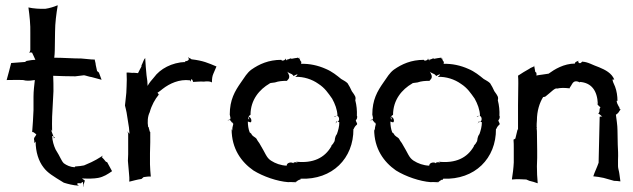

<svg xmlns="http://www.w3.org/2000/svg" viewBox="-20 -675 2381 722"><path d="M5 -374C24 -374 47 -375 67 -374L77 -372C88 -371 101 -372 111 -374C109 -356 106 -333 106 -312V-261C105 -234 103 -204 101 -179L102 -178C105 -181 113 -171 117 -170C116 -169 115 -168 115 -167C115 -166 114 -165 114 -164C114 -163 107 -159 108 -150C109 -149 109 -143 109 -142C109 -133 112 -140 114 -143C114 -104 125 -69 144 -45C159 -25 179 -13 220 12C236 17 255 22 275 23L276 22C275 21 273 21 272 20C270 18 270 14 273 14H282C290 12 291 7 292 10C293 16 293 23 292 27H293C293 23 295 16 297 11C301 1 297 3 295 1C293 0 290 -3 288 -4C312 -3 333 -3 349 -6C370 -10 385 -20 401 -31V-32L383 -65L378 -67C373 -74 368 -79 363 -84C364 -85 366 -88 367 -90C352 -81 340 -71 296 -53C287 -51 277 -50 263 -49L261 -47V-46C244 -47 231 -53 220 -61C210 -71 208 -83 189 -113C182 -128 177 -145 176 -164C177 -164 179 -163 181 -162L172 -186C171 -187 171 -187 171 -188C173 -186 175 -184 175 -182H176C176 -200 175 -218 176 -236L181 -332C181 -351 181 -372 180 -390C206 -389 236 -388 263 -388C273 -389 288 -391 296 -392C303 -391 316 -386 325 -385L362 -375L352 -402L345 -408L340 -431C340 -437 337 -445 336 -451C320 -451 303 -454 286 -455C253 -455 218 -458 184 -458C185 -466 186 -477 186 -486L187 -554C187 -588 192 -625 197 -654L196 -655C185 -650 166 -644 151 -642H150C130 -641 104 -643 87 -647V-646C91 -618 95 -581 94 -550V-487C94 -485 92 -479 90 -478V-477C92 -478 98 -478 101 -477V-476C105 -467 110 -458 113 -450C103 -450 91 -448 80 -446L74 -442L22 -438C17 -416 10 -394 5 -374ZM181 -161V-162C184 -160 187 -158 185 -156C184 -156 183 -156 183 -155C182 -157 181 -160 181 -161ZM182 -153H183V-155C183 -154 182 -153 182 -153ZM282 14H287C283 15 279 15 282 14ZM336 -451V-452L337 -451Z M450 -278C451 -272 455 -260 456 -252L465 -195C466 -187 466 -179 467 -172C465 -174 461 -177 461 -180H460C460 -178 461 -175 462 -173V-95C462 -88 461 -77 461 -71V-70C461 -63 463 -54 463 -47L465 -24C466 -14 467 -2 466 7L467 8C480 5 496 0 512 -2L520 -9C528 -10 539 -12 547 -11V-12C546 -25 544 -43 544 -57V-99C544 -112 545 -127 545 -140V-179C544 -178 543 -181 543 -181L539 -196V-197L537 -198C534 -216 535 -237 543 -253C550 -279 563 -302 577 -319C578 -318 580 -318 581 -318C581 -318 579 -317 577 -319L578 -320H577V-319C577 -319 576 -320 576 -321C575 -323 574 -325 572 -326C578 -330 585 -335 592 -341C618 -361 654 -378 694 -373C695 -372 697 -369 698 -368C698 -370 697 -372 698 -374C700 -382 706 -371 706 -367H707C725 -368 737 -369 746 -368C752 -369 757 -369 762 -369C766 -369 772 -368 777 -365V-366C777 -378 778 -388 782 -397L794 -425C763 -438 744 -447 700 -452C698 -454 696 -455 694 -456C692 -456 690 -458 689 -460L688 -459C689 -458 690 -454 690 -452C689 -447 682 -445 678 -445C677 -445 676 -446 676 -446L675 -445C676 -445 677 -444 677 -444V-442C626 -440 582 -416 559 -384C550 -374 541 -363 535 -352C535 -358 534 -364 534 -370L531 -392C529 -413 527 -436 526 -457C520 -451 517 -438 512 -429V-425C507 -417 503 -407 499 -400C493 -400 485 -402 477 -401C470 -401 462 -403 457 -402H456C457 -386 457 -366 456 -349L455 -326C454 -311 451 -292 450 -279ZM677 -441C675 -439 670 -440 677 -441Z M835 -222C835 -222 835 -223 836 -223H835ZM836 -223C837 -224 839 -224 840 -224C841 -225 843 -226 845 -226V-225C844 -224 842 -223 840 -223ZM844 -244C845 -237 847 -233 847 -229H846C846 -229 845 -228 845 -226H846L845 -225C845 -223 848 -219 853 -214C854 -214 856 -213 856 -213C855 -213 855 -210 857 -210C857 -209 857 -209 858 -209L857 -208C851 -188 855 -181 853 -185C853 -186 852 -188 851 -189C851 -116 887 -66 933 -34C970 -11 1023 7 1064 10C1071 9 1081 10 1081 10C1081 10 1087 10 1090 9H1092C1097 6 1101 3 1105 1C1107 0 1109 2 1109 1C1110 0 1110 -2 1110 -3C1230 2 1310 -80 1309 -190C1309 -190 1309 -189 1310 -190C1320 -213 1329 -200 1318 -221C1317 -223 1323 -227 1323 -233V-239H1322C1323 -259 1321 -279 1316 -298C1319 -310 1316 -314 1303 -332C1298 -343 1293 -353 1287 -362C1280 -369 1271 -373 1263 -378C1247 -391 1229 -406 1205 -416C1176 -429 1144 -436 1112 -435C1113 -436 1113 -440 1113 -442C1113 -444 1110 -443 1107 -453V-454H1106C1103.9 -456.1 1099.9 -458.1 1098 -460V-459C1099 -458 1100 -457 1101 -457C1095 -458 1083 -455 1077 -454H1076C1076 -455 1075 -455 1074 -455C1073 -457 1065 -451 1060 -451C1060 -451 1059 -451 1059 -452L1058 -451C1059 -451 1059 -450 1060 -449C1060 -448 1057 -448 1055 -451V-456C1055 -455 1055 -454 1054 -453C1054 -454 1053 -454 1053 -455V-452C1049 -447 1041 -446 1039 -448C1039 -449 1038 -450 1038 -450C990 -450 955 -434 925 -413C909 -401 900 -385 886 -365C863 -332 844 -300 844 -244ZM851 -214H853C852 -214 851 -215 851 -215ZM912 -218C914 -217 919 -216 921 -215C927 -214 927 -229 919 -234C917 -235 916 -236 915 -237C916 -239 918 -241 922 -243C922 -300 956 -339 994 -361C993 -362 1001 -364 1014 -365C1028 -370 1043 -371 1058 -371H1059C1062 -376 1070 -379 1067 -392C1065 -396 1063 -402 1060 -406C1062 -403 1067 -401 1071 -399C1081 -396 1084 -389 1084 -389C1084 -389 1088 -391 1089 -392C1105 -400 1098 -391 1091 -387V-386C1122 -387 1153 -377 1177 -360C1202 -344 1214 -325 1229 -304C1240 -284 1248 -263 1249 -241L1248 -240L1249 -239C1256 -236 1258 -222 1250 -217C1253 -216 1256 -216 1256 -215C1256 -200 1252 -185 1247 -171C1238 -159 1240 -150 1238 -144C1235 -138 1231 -132 1226 -127V-125C1201 -81 1157 -60 1093 -67C1093 -67 1097 -65 1100 -64C1098 -64 1094 -64 1092 -65C1090.6 -65 1083 -65.3 1083 -61C1077 -67 1058 -64 1058 -52C1036 -53 1016 -60 999 -71C981 -83 980 -96 955 -137C951 -142 947 -148 944 -154C939 -160 929 -162 925 -172C923 -174 921 -176 919 -177C914 -190 912 -204 912 -218ZM914 -236C915 -234 916 -232 916 -230L917 -228V-226H916C914 -227 912 -232 914 -236ZM1067 23C1071 21 1075 18 1081 15C1075 18 1070 21 1067 23ZM1081 15C1085 13 1088 11 1092 9C1094 9 1096 8 1099 7ZM1104 -458 1106 -456C1106 -457 1105 -458 1105 -459ZM1106 -456 1108 -454C1109 -453 1109 -453 1107 -454C1107 -455 1106 -455 1106 -456ZM1240 -211C1241 -211 1241 -212 1242 -213C1241 -212 1240 -212 1240 -211ZM1240 -237C1241 -237 1245 -239 1248 -240C1247 -240 1245 -239 1243 -239C1235 -239 1236 -235 1240 -237ZM1242 -213C1243 -214 1244 -216 1244 -218C1244 -218 1246.4 -217.7 1249 -217C1248 -216 1244 -215 1242 -213Z M1371 -222C1371 -222 1371 -223 1372 -223H1371ZM1372 -223C1373 -224 1375 -224 1376 -224C1377 -225 1379 -226 1381 -226V-225C1380 -224 1378 -223 1376 -223ZM1380 -244C1381 -237 1383 -233 1383 -229H1382C1382 -229 1381 -228 1381 -226H1382L1381 -225C1381 -223 1384 -219 1389 -214C1390 -214 1392 -213 1392 -213C1391 -213 1391 -210 1393 -210C1393 -209 1393 -209 1394 -209L1393 -208C1387 -188 1391 -181 1389 -185C1389 -186 1388 -188 1387 -189C1387 -116 1423 -66 1469 -34C1506 -11 1559 7 1600 10C1607 9 1617 10 1617 10C1617 10 1623 10 1626 9H1628C1633 6 1637 3 1641 1C1643 0 1645 2 1645 1C1646 0 1646 -2 1646 -3C1766 2 1846 -80 1845 -190C1845 -190 1845 -189 1846 -190C1856 -213 1865 -200 1854 -221C1853 -223 1859 -227 1859 -233V-239H1858C1859 -259 1857 -279 1852 -298C1855 -310 1852 -314 1839 -332C1834 -343 1829 -353 1823 -362C1816 -369 1807 -373 1799 -378C1783 -391 1765 -406 1741 -416C1712 -429 1680 -436 1648 -435C1649 -436 1649 -440 1649 -442C1649 -444 1646 -443 1643 -453V-454H1642C1639.9 -456.1 1635.9 -458.1 1634 -460V-459C1635 -458 1636 -457 1637 -457C1631 -458 1619 -455 1613 -454H1612C1612 -455 1611 -455 1610 -455C1609 -457 1601 -451 1596 -451C1596 -451 1595 -451 1595 -452L1594 -451C1595 -451 1595 -450 1596 -449C1596 -448 1593 -448 1591 -451V-456C1591 -455 1591 -454 1590 -453C1590 -454 1589 -454 1589 -455V-452C1585 -447 1577 -446 1575 -448C1575 -449 1574 -450 1574 -450C1526 -450 1491 -434 1461 -413C1445 -401 1436 -385 1422 -365C1399 -332 1380 -300 1380 -244ZM1387 -214H1389C1388 -214 1387 -215 1387 -215ZM1448 -218C1450 -217 1455 -216 1457 -215C1463 -214 1463 -229 1455 -234C1453 -235 1452 -236 1451 -237C1452 -239 1454 -241 1458 -243C1458 -300 1492 -339 1530 -361C1529 -362 1537 -364 1550 -365C1564 -370 1579 -371 1594 -371H1595C1598 -376 1606 -379 1603 -392C1601 -396 1599 -402 1596 -406C1598 -403 1603 -401 1607 -399C1617 -396 1620 -389 1620 -389C1620 -389 1624 -391 1625 -392C1641 -400 1634 -391 1627 -387V-386C1658 -387 1689 -377 1713 -360C1738 -344 1750 -325 1765 -304C1776 -284 1784 -263 1785 -241L1784 -240L1785 -239C1792 -236 1794 -222 1786 -217C1789 -216 1792 -216 1792 -215C1792 -200 1788 -185 1783 -171C1774 -159 1776 -150 1774 -144C1771 -138 1767 -132 1762 -127V-125C1737 -81 1693 -60 1629 -67C1629 -67 1633 -65 1636 -64C1634 -64 1630 -64 1628 -65C1626.6 -65 1619 -65.3 1619 -61C1613 -67 1594 -64 1594 -52C1572 -53 1552 -60 1535 -71C1517 -83 1516 -96 1491 -137C1487 -142 1483 -148 1480 -154C1475 -160 1465 -162 1461 -172C1459 -174 1457 -176 1455 -177C1450 -190 1448 -204 1448 -218ZM1450 -236C1451 -234 1452 -232 1452 -230L1453 -228V-226H1452C1450 -227 1448 -232 1450 -236ZM1603 23C1607 21 1611 18 1617 15C1611 18 1606 21 1603 23ZM1617 15C1621 13 1624 11 1628 9C1630 9 1632 8 1635 7ZM1640 -458 1642 -456C1642 -457 1641 -458 1641 -459ZM1642 -456 1644 -454C1645 -453 1645 -453 1643 -454C1643 -455 1642 -455 1642 -456ZM1776 -211C1777 -211 1777 -212 1778 -213C1777 -212 1776 -212 1776 -211ZM1776 -237C1777 -237 1781 -239 1784 -240C1783 -240 1781 -239 1779 -239C1771 -239 1772 -235 1776 -237ZM1778 -213C1779 -214 1780 -216 1780 -218C1780 -218 1782.4 -217.7 1785 -217C1784 -216 1780 -215 1778 -213Z M1905 -1 1906 0C1922 -2 1943 -1 1959 0L1971 5C1981 7 1993 11 2001 14H2002C2000 -6 1999 -29 1999 -50L2000 -81V-109L1999 -182L1998 -193C1998 -194 1999 -196 1999 -196L1998 -197C1998 -205 1998 -214 1999 -222C1999 -258 2009 -289 2023 -311V-310C2025 -310 2029 -311 2031 -312C2052 -328 2067 -346 2075 -342C2088 -345 2102 -345 2120 -343L2121 -342C2122 -345 2125 -349 2127 -352C2133 -361 2137 -377 2161 -365C2162 -365 2161 -366 2160 -367C2205 -364 2226 -333 2228 -285H2227V-284C2226 -284 2226 -285 2226 -284C2229.2 -279.1 2232.9 -274.6 2238 -272C2237 -271 2236 -268 2235 -266L2234 -255C2233 -253 2231 -248 2230 -248V-247C2235 -247 2240 -239 2245 -237C2242 -237 2238 -237 2235 -236L2231 -63C2225 -45 2216 -28 2211 -12C2222 -11 2237 -9 2250 -6L2289 5C2297 5 2305 6 2312 7H2313C2312 -3 2310 -12 2309 -22C2308 -31 2304 -42 2304 -50V-75C2305 -92 2304 -114 2303 -131L2302 -185C2302 -204 2298 -227 2296 -244C2298 -244 2303 -249 2305 -251L2311 -260C2311 -261 2313 -262 2314 -262V-263C2313 -263 2311 -264 2311 -265C2310 -266 2310 -268 2309 -269V-272C2309 -272 2308 -274 2307 -274C2296 -293 2299 -298 2301 -296C2302 -295 2301 -295 2302 -295C2302 -314 2299 -333 2293 -349C2285 -366 2284 -370 2283 -376H2290C2280 -400 2257 -412 2233 -422C2209 -430 2190 -443 2169 -443L2166 -440C2159 -433 2152 -442 2155 -446C2155 -447 2156 -447 2156 -447C2155 -447 2155 -447 2154 -446C2142 -442 2140 -437 2143 -436C2100 -436 2065 -414 2043 -398C2028 -395 2011 -394 1997 -391C1998 -394 1998 -398 1996 -403L1993 -404C1992 -411 1990 -419 1989 -426C1983 -422 1976 -421 1970 -416C1956 -408 1942 -400 1929 -391H1928C1929 -382 1929 -371 1929 -362L1928 -280V-187H1927V-189H1926V-187L1918 -154C1917 -153 1912 -150 1911 -150C1912 -141 1912 -127 1912 -117V-64C1911 -43 1908 -19 1905 -1ZM1989 -426V-428L1990 -427ZM2169 -443C2169 -443 2170 -444 2171 -444V-445ZM2221 -289 2224 -286C2223 -287 2222 -288 2222 -289ZM2224 -286 2226 -284V-283C2226 -283 2225 -284 2224 -286Z"/></svg>

Font: Charger Mayhem
Style: Regular
Weight: 400
Designer: Jasper
Foundry: Cannot Into Space Fonts
Version: Version 0.98